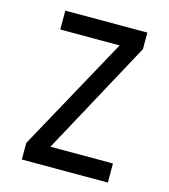

<svg xmlns="http://www.w3.org/2000/svg" viewBox="-107 -799 778 884"><g transform="rotate(15 281.5 -357.0)"><path d="M79 0H489V-91H191L486 -635V-714H95V-624H378L79 -79Z"/></g></svg>

Font: Noto Sans Mono SemiCondensed Medium
Style: Regular
Weight: 500
Width: 4
Designer: Monotype Design Team
Foundry: Monotype Imaging Inc.
Version: Version 2.014